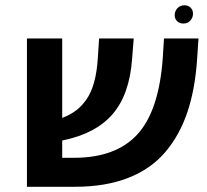

<svg xmlns="http://www.w3.org/2000/svg" viewBox="-20 -714 791 734"><path d="M681.2 -624Q666.5 -624 657.2 -633.1Q647.9 -642.1 647.9 -655.8Q647.9 -671.4 658.2 -682.6Q668.5 -693.8 685.1 -693.8Q699.7 -693.8 708.7 -684.8Q717.8 -675.8 717.8 -661.1Q717.8 -646.5 707.5 -635.3Q697.3 -624 681.2 -624ZM606.9 -566.9H738.8L733.9 -493.2Q726.6 -376 696.8 -286.6Q667 -197.3 611.6 -132.3Q556.2 -67.4 469.5 -33.7Q382.8 0 267.1 0H83V-566.9H217.8V-263.2Q248 -274.9 269.8 -291Q291.5 -307.1 310.1 -333.3Q328.6 -359.4 339.6 -398.9Q350.6 -438.5 354 -492.2L358.9 -566.9H491.2L484.9 -487.8Q475.1 -352.5 410.4 -277.6Q345.7 -202.6 217.8 -176.8V-110.8H263.2Q422.9 -110.8 505.1 -200.2Q587.4 -289.6 602.1 -490.2Z"/></svg>

Font: FiraGO SemiBold
Style: Italic
Weight: 600
Italic angle: -8°
Designer: bBox Type GmbH
Foundry: bBox Type GmbH
Version: Version 1.001;PS 001.001;hotconv 1.0.88;makeotf.lib2.5.64775